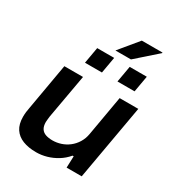

<svg xmlns="http://www.w3.org/2000/svg" viewBox="-211 -1026 1072 1167"><g transform="rotate(30 325.0 -442.5)"><path d="M221 12Q167 12 127.5 -3.5Q88 -19 66.5 -51.5Q45 -84 45 -136Q45 -152 47 -169.5Q49 -187 53 -206L109 -527H240L185 -218Q184 -206 182.5 -196Q181 -186 181 -177Q181 -148 192 -131Q203 -114 223.5 -107Q244 -100 271 -100Q301 -100 330 -109.5Q359 -119 383.5 -138Q408 -157 425 -184.5Q442 -212 448 -246L497 -527H628L535 0H429L432 -81H424Q398 -50 364.5 -29.5Q331 -9 294.5 1.5Q258 12 221 12ZM207 -608 227 -722H346L326 -608ZM435 -608 455 -722H575L555 -608ZM330 -765 439 -897H584V-893L439 -765Z"/></g></svg>

Font: Archivo SemiExpanded SemiBold
Style: Italic
Weight: 600
Width: 6
Italic angle: -10°
Designer: Hector Gatti
Foundry: Omnibus-Type
Version: Version 2.001